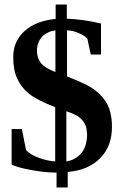

<svg xmlns="http://www.w3.org/2000/svg" viewBox="-20 -746 540 842"><path d="M228 10 223 11Q171 10 114 -1Q58 -11 31 -24V-180H76L94 -89Q109 -69 150 -54Q189 -40 222 -38V-276Q142 -307 107 -335Q74 -362 56 -400Q38 -438 38 -496Q38 -566 89 -611Q139 -655 224 -663V-726H273V-664Q346 -661 423 -643V-507H378L363 -577Q350 -590 325 -601Q301 -612 274 -613V-411Q332 -388 361 -373Q386 -360 406 -343Q425 -327 440 -306Q456 -284 463 -256Q471 -226 471 -190Q471 -104 419 -52Q366 1 277 8V76H228ZM362 -160 361 -162Q361 -186 352 -203Q342 -221 327 -232Q310 -245 271 -258V-38Q313 -45 338 -76Q362 -106 362 -160ZM142 -522V-524Q142 -503 150 -485Q157 -469 172 -457Q187 -445 223 -430V-613Q184 -607 163 -583Q142 -559 142 -522Z"/></svg>

Font: Libra Serif Modern
Style: Bold
Weight: 700
Designer: Stefan Peev, Context Ltd
Foundry: Ascender Corporation
Version: Version 1.000